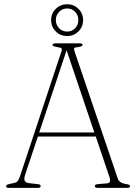

<svg xmlns="http://www.w3.org/2000/svg" viewBox="-20 -910 658 930"><path d="M177 -8.5Q177 0 165 0H21.5Q9.5 0 9.5 -8Q9.5 -15 23 -18L49 -24Q61.5 -26.5 67 -34.5Q72.5 -42.5 79.5 -64L277.5 -661Q281.5 -672 277.2 -676Q273 -680 257 -682Q234.5 -685.5 234.5 -692Q234.5 -700 247 -700H368Q380 -700 380 -692Q380 -685.5 358.5 -682Q343.5 -680.5 340.2 -677.5Q337 -674.5 340 -664.5L550.5 -45Q558 -22.5 593.5 -18Q610 -15.5 610 -8.5Q610 0 597.5 0H451.5Q439.5 0 439.5 -8.5Q439.5 -17 453.5 -18L499 -22Q520 -23.5 510 -53L444 -248.5H163.5L102 -64.5Q95.5 -44 99.5 -34.8Q103.5 -25.5 120 -23L163.5 -18Q177 -16.5 177 -8.5ZM170 -268.5H437L302.5 -666.5ZM305.5 -735.5Q272.5 -735.5 250 -758Q227.5 -780.5 227.5 -813Q227.5 -845 250.2 -867.2Q273 -889.5 305.5 -889.5Q337.5 -889.5 360 -867.2Q382.5 -845 382.5 -813Q382.5 -780.5 360 -758Q337.5 -735.5 305.5 -735.5ZM305.5 -869Q282.5 -869 266.5 -852.8Q250.5 -836.5 250.5 -813Q250.5 -789.5 266.5 -773.2Q282.5 -757 305.5 -757Q328 -757 343.8 -773.2Q359.5 -789.5 359.5 -813Q359.5 -836.5 343.8 -852.8Q328 -869 305.5 -869Z"/></svg>

Font: Fraunces 72pt S050 Thin
Style: Regular
Weight: 100
Version: Version 1.000; ttfautohint (v1.8.3)